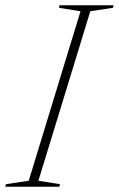

<svg xmlns="http://www.w3.org/2000/svg" viewBox="-52 -705 449 725"><path d="M252 -662.5 170.5 -675.5 173 -685H377L374.5 -675.5L289 -662.5L93 -22.5L174.5 -9.5L172 0H-32L-29.5 -9.5L56.5 -22.5Z"/></svg>

Font: Newsreader 36pt ExtraLight
Style: Italic
Weight: 250
Italic angle: -17°
Designer: Hugues Gentile
Foundry: Production Type
Version: Version 1.003